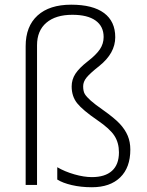

<svg xmlns="http://www.w3.org/2000/svg" viewBox="-20 -785 623 815"><path d="M469.2 -627Q469.2 -559.1 401.4 -504.9Q361.8 -473.6 347.4 -455.8Q333 -438 333 -418.9Q333 -397.5 340.1 -385.7Q347.2 -374 365.2 -357.9Q383.3 -341.8 415 -319.8Q466.8 -283.2 489 -259Q511.2 -234.9 522.2 -208.7Q533.2 -182.6 533.2 -149.9Q533.2 -73.7 490.2 -32Q447.3 9.8 370.1 9.8Q323.7 9.8 284.9 0.7Q246.1 -8.3 223.1 -22.9V-75.2Q254.9 -56.6 295.7 -44.9Q336.4 -33.2 370.1 -33.2Q425.8 -33.2 455.3 -59.8Q484.9 -86.4 484.9 -138.2Q484.9 -178.7 465.8 -208.5Q446.8 -238.3 393.1 -274.9Q331.1 -317.4 307.6 -346.7Q284.2 -376 284.2 -418Q284.2 -447.3 300 -471.7Q315.9 -496.1 352.1 -524.4Q388.2 -552.2 404.1 -575.9Q419.9 -599.6 419.9 -627.9Q419.9 -673.3 385.7 -697.8Q351.6 -722.2 287.1 -722.2Q216.3 -722.2 176.8 -688.5Q137.2 -654.8 137.2 -592.8V0H88.9V-588.9Q88.9 -673.3 139.4 -719.2Q189.9 -765.1 282.2 -765.1Q374 -765.1 421.6 -729.7Q469.2 -694.3 469.2 -627Z"/></svg>

Font: TypoPRO Open Sans
Style: Regular
Weight: 300
Foundry: Ascender Corporation
Version: Version 1.10